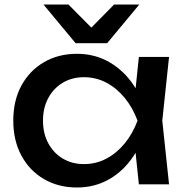

<svg xmlns="http://www.w3.org/2000/svg" viewBox="-20 -819 827 853"><path d="M597 0 575 -210 601 -283 575 -355 597 -566H731L701 -283L731 0ZM637 -283Q618 -194 574 -127Q530 -60 465.5 -23Q401 14 322 14Q239 14 175 -23.5Q111 -61 75 -128Q39 -195 39 -283Q39 -372 75 -438.5Q111 -505 175 -542.5Q239 -580 322 -580Q401 -580 465.5 -543Q530 -506 574.5 -439.5Q619 -373 637 -283ZM171 -283Q171 -226 194.5 -182.5Q218 -139 259 -114.5Q300 -90 353 -90Q407 -90 453 -114.5Q499 -139 534.5 -182.5Q570 -226 591 -283Q570 -340 534.5 -383.5Q499 -427 453 -451.5Q407 -476 353 -476Q300 -476 259 -451.5Q218 -427 194.5 -383.5Q171 -340 171 -283ZM456 -627H316L173 -799H284L414 -668H358L487 -799H599Z"/></svg>

Font: Bounded
Style: Regular
Weight: 400
Designer: Vlad Churkin
Version: Version 1.0